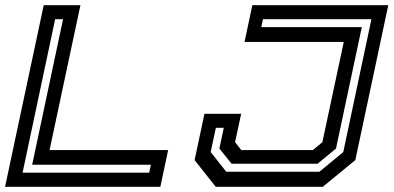

<svg xmlns="http://www.w3.org/2000/svg" viewBox="-24 -720 1517 740"><path d="M-4.5 0 144.5 -700H286L167 -141.5H624L594 0ZM63 -54.5H551L557.5 -85H100L219 -646H188.5ZM807.5 0 726 -103 764 -281.5H905.5L882 -172L906 -141.5H1181.5L1218.5 -172L1301 -558.5H918.5L948.5 -700H1472.5L1345.5 -103L1220 0ZM848 -58H1207L1299 -134L1407.5 -646H989.5L983 -615.5H1370.5L1271 -147.5L1200 -89H868.5L821.5 -147.5L838.5 -227.5H808L788 -134Z"/></svg>

Font: Tourney Expanded SemiBold
Style: Italic
Weight: 600
Width: 7
Italic angle: -12°
Designer: Tyler Finck
Foundry: Etcetera Type Co
Version: Version 1.010; ttfautohint (v1.8.3)